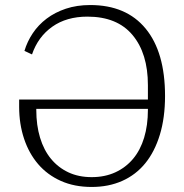

<svg xmlns="http://www.w3.org/2000/svg" viewBox="-20 -730 731 762"><path d="M344 12Q275 12 221.5 -12Q168 -36 131.5 -78.5Q95 -121 75.5 -179.5Q56 -238 56 -306V-335H567V-392Q567 -518 506 -591Q445 -664 327 -664Q244 -664 187.5 -624Q131 -584 107 -514L77 -528Q88 -565 110 -598Q132 -631 165 -656Q198 -681 241.5 -695.5Q285 -710 338 -710Q481 -710 558 -616.5Q635 -523 635 -349Q635 -263 614.5 -195.5Q594 -128 556.5 -82Q519 -36 465 -12Q411 12 344 12ZM344 -27Q396 -27 437.5 -46Q479 -65 508 -99.5Q537 -134 552 -183.5Q567 -233 567 -294V-298H124V-294Q124 -233 139 -183.5Q154 -134 182.5 -99.5Q211 -65 251.5 -46Q292 -27 344 -27Z"/></svg>

Font: IBM Plex Serif Light
Style: Regular
Weight: 300
Designer: Mike Abbink, Paul van der Laan, Pieter van Rosmalen
Foundry: Bold Monday
Version: Version 3.001